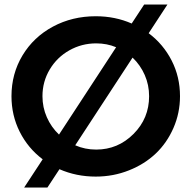

<svg xmlns="http://www.w3.org/2000/svg" viewBox="-20 -775 849 850"><path d="M638.2 -627.9Q703.1 -579.1 740 -506.8Q776.9 -434.6 776.9 -349.1Q776.9 -274.9 748 -208.7Q719.2 -142.6 669.7 -95.5Q620.1 -48.3 550.8 -20.8Q481.4 6.8 403.8 6.8Q317.9 6.8 243.2 -25.9L189.9 55.2H86.9L168.9 -69.8Q104 -118.7 67.4 -191.4Q30.8 -264.2 30.8 -349.1Q30.8 -448.7 79.8 -530Q128.9 -611.3 214.4 -657.2Q299.8 -703.1 403.8 -703.1Q489.7 -703.1 563 -670.9L618.2 -754.9H721.2ZM168 -349.1Q168 -299.8 187.3 -256.1Q206.5 -212.4 241.2 -179.2L494.1 -565.9Q453.1 -583 405.8 -583Q341.8 -583 287.1 -552.2Q232.4 -521.5 200.2 -467.5Q168 -413.6 168 -349.1ZM405.8 -112.8Q502 -112.8 571 -181.9Q640.1 -251 640.1 -349.1Q640.1 -398.9 620.8 -442.9Q601.6 -486.8 566.9 -520L313 -131.8Q356.4 -112.8 405.8 -112.8Z"/></svg>

Font: Montserrat-Arabic Medium
Style: Regular
Weight: 500
Designer: Mohamed Gaber
Foundry: Kief Type Foundry
Version: Version 5.008;PS 005.008;hotconv 1.0.88;makeotf.lib2.5.64775